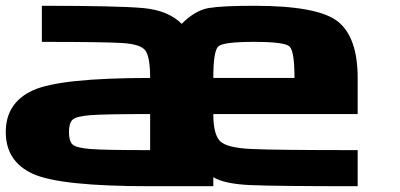

<svg xmlns="http://www.w3.org/2000/svg" viewBox="-20 -645 1384 665"><path d="M859.4 -625Q1082 -625 1150.4 -570.3Q1218.8 -515.6 1218.8 -375V-250H718.8Q718.8 -179.7 742.2 -156.2Q765.6 -132.8 851.6 -128.9Q937.5 -125 1218.8 -125V0Q937.5 0 847.7 -3.9Q757.8 -7.8 718.8 -31.2V0H500Q187.5 0 93.8 -43Q0 -85.9 0 -187.5Q0 -289.1 93.8 -332Q187.5 -375 500 -375Q500 -445.3 484.4 -468.8Q468.8 -492.2 402.3 -496.1Q335.9 -500 125 -500V-625Q386.7 -625 474.6 -617.2Q562.5 -609.4 609.4 -562.5Q656.2 -609.4 703.1 -617.2Q750 -625 859.4 -625ZM500 -125V-250Q341.8 -250 293 -246.1Q244.1 -242.2 231.4 -230.5Q218.8 -218.8 218.8 -187.5Q218.8 -156.2 231.4 -144.5Q244.1 -132.8 293 -128.9Q341.8 -125 500 -125ZM859.4 -500Q753.9 -500 736.3 -484.4Q718.8 -468.8 718.8 -375H1000Q1000 -468.8 982.4 -484.4Q964.8 -500 859.4 -500Z"/></svg>

Font: CraftyPE
Style: Regular
Weight: 400
Designer: Erek Butcher
Foundry: Haunted Coop
Version: Version 0.018;April 4, 2024;FontCreator 15.0.0.2962 64-bit